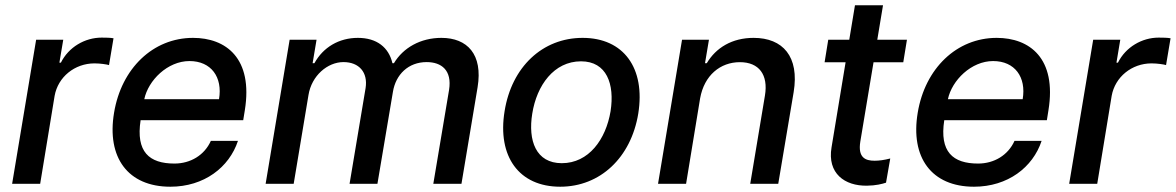

<svg xmlns="http://www.w3.org/2000/svg" viewBox="-20 -696 4452 727"><path d="M25.9 0H132.1L186.8 -333.1C199.6 -404.5 262.8 -456 337.7 -456C360.1 -456 384.6 -452.1 392.8 -449.6L409.8 -551.1C398.8 -553.3 378.6 -553.6 365.1 -553.6C301.1 -553.6 239.7 -517.4 210.6 -458.8H204.9L219.5 -545.5H116.8Z M625 11C752.8 11 848 -62.5 881 -162.6H778.4C754.3 -108.7 701.7 -76.7 640.6 -76.7C544.7 -76.7 494 -121.1 512.4 -240.8H900.9L907 -278.4C938.9 -475.9 835.2 -552.6 710.9 -552.6C559.3 -552.6 439.6 -436.8 411.9 -269.2C383.5 -99.8 464.1 11 625 11ZM526.3 -320.3C541.2 -392 614.7 -464.8 697.4 -464.8C779.8 -464.8 823.5 -403.8 809.3 -320.3Z M985.8 0H1092L1148.1 -336.3C1159.8 -409.4 1220.2 -460.9 1280.5 -460.9C1339.8 -460.9 1373.6 -421.9 1364.3 -362.6L1303.6 0H1409.1L1467.7 -347.7C1478.3 -414.1 1526.3 -460.9 1595.5 -460.9C1651.6 -460.9 1692.1 -430 1680.4 -355.8L1620.7 0H1727.3L1788.4 -365.8C1808.9 -490.4 1749.3 -552.6 1651.3 -552.6C1572.4 -552.6 1506.7 -515.3 1471.6 -456.7H1465.9C1452.1 -516.3 1407 -552.6 1335.2 -552.6C1263.1 -552.6 1203.5 -516.7 1170.5 -456.7H1163.7L1178.6 -545.5H1076.7Z M2101.2 11C2252.5 11 2369.3 -99.1 2396.7 -265.6C2424.4 -437.9 2341.6 -552.6 2186.1 -552.6C2034.1 -552.6 1917.3 -442.5 1890.6 -274.9C1862.6 -103.7 1945 11 2101.2 11ZM1995.4 -266C2012.4 -372.9 2077.4 -463.8 2180 -463.8C2277.3 -463.8 2307.9 -377.5 2291.9 -274.9C2274.1 -168 2209.2 -78.1 2107.2 -78.1C2009.2 -78.1 1978.7 -163.7 1995.4 -266Z M2631 -323.9C2646.7 -410.9 2707.4 -460.6 2781.6 -460.6C2854 -460.6 2889.6 -413 2876.4 -334.2L2820.7 0H2926.8L2985.1 -346.9C3007.5 -482.2 2943.9 -552.6 2833.5 -552.6C2751.4 -552.6 2690.7 -514.9 2656.2 -456.7H2649.5L2664.4 -545.5H2562.5L2471.6 0H2577.8Z M3414.1 -545.5H3301.8L3323.5 -676.1H3217.3L3195.7 -545.5H3116.1L3102.3 -460.2H3181.8L3128.6 -138.1C3111.9 -39.4 3178.6 8.5 3262.8 7.1C3296.9 6.7 3320.7 0.4 3334.9 -4.3L3350.9 -95.9C3327.1 -89.8 3308.6 -87.4 3291.5 -87.4C3257.1 -87.4 3227.6 -98.7 3237.6 -160.2L3287.6 -460.2H3400.2Z M3668 11C3795.8 11 3891 -62.5 3924 -162.6H3821.4C3797.2 -108.7 3744.7 -76.7 3683.6 -76.7C3587.7 -76.7 3536.9 -121.1 3555.4 -240.8H3943.9L3949.9 -278.4C3981.9 -475.9 3878.2 -552.6 3753.9 -552.6C3602.3 -552.6 3482.6 -436.8 3454.9 -269.2C3426.5 -99.8 3507.1 11 3668 11ZM3569.2 -320.3C3584.2 -392 3657.7 -464.8 3740.4 -464.8C3822.8 -464.8 3866.5 -403.8 3852.3 -320.3Z M4028.4 0H4134.6L4189.3 -333.1C4202.1 -404.5 4265.3 -456 4340.2 -456C4362.6 -456 4387.1 -452.1 4395.2 -449.6L4412.3 -551.1C4401.3 -553.3 4381 -553.6 4367.5 -553.6C4303.6 -553.6 4242.2 -517.4 4213.1 -458.8H4207.4L4221.9 -545.5H4119.3Z"/></svg>

Font: Magic Ui Pro Medium
Style: Italic
Weight: 500
Italic angle: -9.39999°
Designer: Stefan Endress, Andreas Faust
Version: Version 1.000;FEAKit 1.0